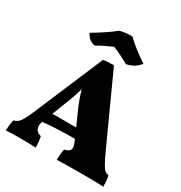

<svg xmlns="http://www.w3.org/2000/svg" viewBox="-204 -1040 1124 1190"><g transform="rotate(30 358.5 -445.5)"><path d="M707 3Q667 0 550 0Q412 0 374 3Q374 -43 382 -75Q404 -80 414 -89Q424 -98 424 -112Q424 -126 413 -151L406 -166Q275 -166 179 -156L177 -152Q172 -139 172 -126Q172 -107 182.5 -93Q193 -79 215 -75Q223 -41 223 3Q189 0 106 0Q40 0 10 3Q10 -44 20 -75Q44 -80 59.5 -99.5Q75 -119 100 -176L312 -676Q330 -680 348.5 -681Q367 -682 388 -682L610 -195Q634 -143 648 -118.5Q662 -94 672.5 -85.5Q683 -77 699 -75Q707 -48 707 3ZM378 -231 340 -316Q307 -389 289 -454Q271 -389 241 -316L208 -231ZM157 -781Q261 -843 308 -883Q342 -894 398 -894Q451 -841 542 -781Q524 -759 502 -745Q480 -731 448 -725Q409 -749 332 -782Q324 -778 316.5 -774.5Q309 -771 302 -768Q252 -746 224 -728Q200 -731 182 -746.5Q164 -762 157 -781Z"/></g></svg>

Font: Vollkorn SC Black
Style: Regular
Weight: 900
Designer: Friedrich Althausen
Foundry: Friedrich Althausen
Version: Version 4.015